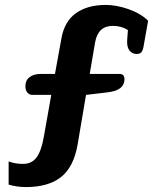

<svg xmlns="http://www.w3.org/2000/svg" viewBox="-20 -611 633 779"><path d="M15 138V44Q42 54 73 54Q109 54 128.5 27.5Q148 1 158 -57L188 -226H112Q99 -226 91 -235.5Q83 -245 83 -261Q83 -285 100 -298Q117 -311 145 -311H203L229 -454Q241 -524 288 -557.5Q335 -591 409 -591Q452 -591 501 -574Q550 -557 581 -527L562 -420Q559 -405 553 -398.5Q547 -392 534 -392Q516 -392 505 -406.5Q494 -421 496 -449L499 -489Q473 -506 438 -506Q378 -506 366 -440L344 -311H465Q485 -311 485 -289Q485 -267 468 -253.5Q451 -240 414 -236L329 -226L295 -25Q279 67 227.5 107.5Q176 148 85 148Q49 148 15 138Z"/></svg>

Font: Maitree
Style: Bold
Weight: 700
Designer: CadsonDemak Team
Foundry: CadsonDemak
Version: Version 1.002